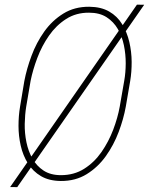

<svg xmlns="http://www.w3.org/2000/svg" viewBox="-20 -749 624 805"><path d="M584.5 -729 52.2 35.6 22.5 35.2 554.2 -729.5ZM525.9 -409.7 507.3 -301.3Q498 -250 477.5 -195.6Q457 -141.1 423.8 -94.5Q390.6 -47.9 343.5 -18.8Q296.4 10.3 234.9 9.8Q185.5 9.3 151.9 -10.5Q118.2 -30.3 97.2 -63.7Q76.2 -97.2 66.9 -138.2Q57.6 -179.2 57.6 -221.2Q57.6 -263.2 64 -301.3L82 -409.2Q91.8 -460.4 112.1 -515.1Q132.3 -569.8 165.5 -616.5Q198.7 -663.1 245.6 -692.1Q292.5 -721.2 354.5 -720.7Q403.8 -720.2 437.7 -700.7Q471.7 -681.2 492.2 -647.5Q512.7 -613.8 522.2 -573Q531.7 -532.2 532 -489.7Q532.2 -447.3 525.9 -409.7ZM481.9 -301.3 501 -411.1Q506.8 -443.8 507.1 -482.7Q507.3 -521.5 499.5 -559.1Q491.7 -596.7 474.1 -627.2Q456.5 -657.7 427 -676.8Q397.5 -695.8 353.5 -695.8Q299.3 -696.3 257.3 -669.4Q215.3 -642.6 185.3 -599.4Q155.3 -556.2 136.5 -506.3Q117.7 -456.5 108.4 -410.6L89.8 -301.3Q84.5 -268.6 83.7 -229.7Q83 -190.9 90.8 -152.8Q98.6 -114.7 116 -84Q133.3 -53.2 162.6 -33.9Q191.9 -14.6 235.4 -14.6Q290.5 -14.6 332.8 -41.3Q375 -67.9 405.3 -111.3Q435.5 -154.8 454.6 -205.1Q473.6 -255.4 481.9 -301.3Z"/></svg>

Font: Roboto Condensed Thin
Style: Italic
Weight: 250
Italic angle: -12°
Designer: Christian Robertson
Foundry: Google
Version: Version 3.008; 2023